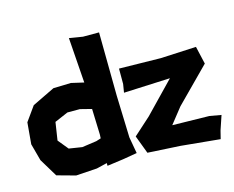

<svg xmlns="http://www.w3.org/2000/svg" viewBox="-104 -872 1293 1060"><g transform="rotate(-15 542.5 -342.0)"><path d="M591.8 -485.4V-397.5L584 -349.6L849.6 -361.3L681.6 -187.5L584 -99.6L623 3.9L810.5 14.6L1033.2 36.1L1044.9 -10.7L1072.3 -91.8L1005.9 -103.5L794.9 -107.4L865.2 -196.3L1056.6 -389.6L1033.2 -491.2L830.1 -481.4ZM395.5 -161.1 394.5 -139.6 367.2 -130.9 284.2 -119.1 209 -130.9 161.1 -189.5 176.8 -292 253.9 -325.2H325.2L390.6 -308.6ZM368.2 -719.7 386.7 -460.9 314.5 -477.5 213.9 -474.6 85 -412.1 26.4 -330.1 15.6 -207 42 -109.4 104.5 -5.9 210.9 23.4 331.1 15.6 391.6 1V16.6L484.4 3.9L565.4 -9.8L548.8 -103.5L541 -344.7L537.1 -707H445.3Z"/></g></svg>

Font: MaokenAssortedSans-Lite
Style: Lite
Weight: 400
Version: Version 1.400